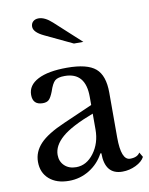

<svg xmlns="http://www.w3.org/2000/svg" viewBox="-90 -868 734 943"><g transform="rotate(-10 277.5 -396.5)"><path d="M349 -217V-296Q238 -254 191 -213Q144 -172 144 -126Q144 -93 166 -72Q188 -51 224 -51Q276 -51 312.5 -100Q349 -149 349 -217ZM205 -276 349 -339V-380Q349 -502 245 -502Q211 -502 196.5 -489.5Q182 -477 169 -437Q158 -409 147.5 -399Q137 -389 117 -389Q67 -389 67 -439Q67 -487 118 -513.5Q169 -540 263 -540Q364 -540 405.5 -504.5Q447 -469 447 -384V-160Q447 -46 492 -46Q528 -46 541 -68L555 -44Q543 -21 511 -5.5Q479 10 444 10Q357 10 357 -97H352Q326 -48 279.5 -19.5Q233 9 178 9Q116 9 79.5 -23Q43 -55 43 -109Q43 -159 80 -198.5Q117 -238 205 -276ZM365 -651H318L181 -716Q130 -740 130 -768Q130 -784 140.5 -793.5Q151 -803 168 -803Q199 -803 235 -770Z"/></g></svg>

Font: Libre Baskerville
Style: Regular
Weight: 400
Designer: Pablo Impallari, Rodrigo Fuenzalida
Foundry: Pablo Impallari, Rodrigo Fuenzalida
Version: Version 1.000